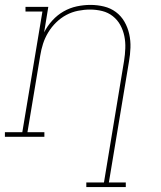

<svg xmlns="http://www.w3.org/2000/svg" viewBox="-38 -558 658 783"><path d="M314 205V186H386L468 -310Q472 -335 473 -361Q474 -387 469 -411Q464 -435 452.5 -456Q441 -477 422 -492Q403 -507 379 -513Q355 -519 329 -519Q305 -519 280 -514Q255 -509 232.5 -497Q210 -485 191 -466.5Q172 -448 158.5 -425.5Q145 -403 137.5 -379.5Q130 -356 126 -331L74 -19H143V0H-18V-19H53L135 -511H66V-530H159L142 -426Q155 -452 175.5 -474.5Q196 -497 221.5 -511.5Q247 -526 275 -532Q303 -538 331 -538Q359 -538 386 -531.5Q413 -525 434.5 -509Q456 -493 469.5 -469.5Q483 -446 489 -419Q495 -392 494 -363.5Q493 -335 488 -307L406 186H475V205Z"/></svg>

Font: Iosevka Curly Slab ThExObl
Style: Regular
Weight: 100
Width: 7
Italic angle: -9°
Monospace: yes
Designer: Belleve Invis
Foundry: Belleve Invis
Version: Version 11.1.0; ttfautohint (v1.8.3)